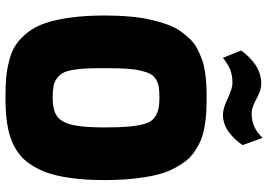

<svg xmlns="http://www.w3.org/2000/svg" viewBox="-160 -823 987 707"><g transform="rotate(90 333.5 -469.5)"><path d="M401.9 -796.9Q379.9 -796.9 342.5 -814.5Q305.2 -832 286.1 -832Q257.8 -832 237.5 -824Q217.3 -815.9 192.9 -796.9L166 -863.8Q188 -895.5 219.2 -916.7Q250.5 -938 289.1 -938Q312 -938 343.8 -920.4Q375.5 -902.8 395 -902.8H400.9Q449.7 -902.8 487.8 -942.9L514.2 -869.1Q494.6 -839.4 465.6 -818.1Q436.5 -796.9 401.9 -796.9ZM339.8 -169.9Q384.8 -169.9 407.5 -185.8Q430.2 -201.7 439.7 -241.7Q449.2 -281.7 449.2 -360.8Q449.2 -414.6 446.3 -447.8Q443.4 -481 437 -505.1Q430.7 -529.3 417.5 -541Q404.3 -552.7 386.5 -557.9Q368.7 -563 339.8 -563Q315.9 -563 301 -560.8Q286.1 -558.6 272.7 -550.5Q259.3 -542.5 252.2 -529.3Q245.1 -516.1 239.7 -492.7Q234.4 -469.2 232.7 -438.2Q231 -407.2 231 -360.8Q231 -319.3 232.2 -293.5Q233.4 -267.6 237.5 -243.9Q241.7 -220.2 248.5 -208Q255.4 -195.8 268.1 -186Q280.8 -176.3 297.6 -173.1Q314.5 -169.9 339.8 -169.9ZM339.8 3.9Q296.9 3.9 266.1 1.2Q235.4 -1.5 201.4 -10.3Q167.5 -19 144.5 -34.7Q121.6 -50.3 99.9 -77.4Q78.1 -104.5 65.2 -142.8Q52.2 -181.2 44.7 -235.8Q37.1 -290.5 37.1 -360.8Q37.1 -411.6 41 -454.6Q44.9 -497.6 52.7 -531.5Q60.5 -565.4 70.6 -593Q80.6 -620.6 95.2 -641.1Q109.9 -661.6 125.2 -677.2Q140.6 -692.9 160.9 -703.1Q181.2 -713.4 200.2 -720.2Q219.2 -727.1 243.9 -730.7Q268.6 -734.4 290.3 -735.6Q312 -736.8 339.8 -736.8Q371.6 -736.8 396 -735.4Q420.4 -733.9 447.8 -729Q475.1 -724.1 495.6 -715.6Q516.1 -707 537.4 -692.9Q558.6 -678.7 574 -658.7Q589.4 -638.7 603.3 -610.6Q617.2 -582.5 625.2 -546.6Q633.3 -510.7 638.2 -464.1Q643.1 -417.5 643.1 -360.8Q643.1 -259.3 626 -184.6Q610.8 -120.6 576.2 -75.7Q561 -56.2 540.3 -41.7Q519.5 -27.3 498.5 -19Q442.9 3.9 339.8 3.9Z"/></g></svg>

Font: Squarion Black
Style: Regular
Weight: 900
Designer: Natanael Gama
Version: Version 1.00;September 12, 2019;FontCreator 11.5.0.2425 64-b